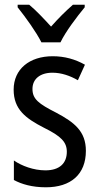

<svg xmlns="http://www.w3.org/2000/svg" viewBox="-20 -786 421 816"><path d="M156 -606H237C259 -652 307 -715 340 -755V-766H290C255 -735 231 -711 197 -673C166 -707 132 -743 104 -766H55V-755C90 -711 134 -650 156 -606ZM345 -145C345 -228 296 -266 219 -307C144 -345 118 -365 118 -408C118 -450 150 -477 203 -477C241 -477 278 -464 311 -445L341 -511C300 -534 255 -547 204 -547C105 -547 38 -492 38 -405C38 -321 89 -283 167 -243C240 -207 264 -182 264 -141C264 -92 233 -62 173 -62C123 -62 72 -81 39 -104V-21C72 -3 117 10 175 10C281 10 345 -45 345 -145Z"/></svg>

Font: Noto Sans Kannada Condensed
Style: Regular
Weight: 400
Width: 3
Designer: Jelle Bosma - Monotype Design Team
Foundry: Monotype Imaging Inc.
Version: Version 2.005